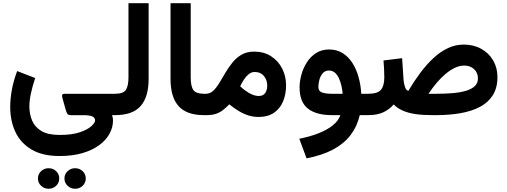

<svg xmlns="http://www.w3.org/2000/svg" viewBox="-20 -707 3116 1179"><path d="M346 251.1Q424.9 251.1 486 233.2Q547.1 215.3 588.9 184.5Q630.7 153.8 652.3 114.5Q673.9 75.3 673.9 32.8Q673.9 24.3 672.8 17.6Q671.8 10.8 668.1 0.2H668.1V-131.1H378.8Q364.5 -131.1 362 -124.9Q359.6 -118.8 363.1 -106.3L382.5 -36.2Q387.4 -19.6 392.5 -9.7Q397.5 0.2 415.9 0.2H491.8Q529.3 0.2 546.6 7.7Q563.9 15.2 563.9 33.3Q563.9 46.2 541.4 67.3Q518.9 88.4 470.9 105Q422.9 121.6 346 121.6Q275.3 121.6 234.8 97.7Q194.2 73.8 177.3 33.8Q160.4 -6.2 160.4 -54.3Q160.4 -89.1 169.7 -132.7Q178.9 -176.3 196.1 -227.8L85.3 -270.6Q62.5 -209.7 52.6 -154.2Q42.7 -98.7 42.7 -50.3Q42.7 35 74.6 103.2Q106.5 171.3 173.7 211.2Q240.9 251.1 346 251.1ZM375.7 388.9Q375.7 415.2 394.8 433.6Q414 452.1 441.1 452.1Q468.7 452.1 487.7 433.7Q506.6 415.3 506.6 388.9Q506.6 362.4 487.7 344.2Q468.9 326 441.2 326Q414.1 326 394.9 344.3Q375.7 362.6 375.7 388.9ZM213 388.9Q213 415.2 232.1 433.6Q251.2 452.1 278.3 452.1Q306 452.1 324.9 433.7Q343.8 415.3 343.8 388.9Q343.8 362.4 325 344.2Q306.1 326 278.4 326Q251.3 326 232.1 344.3Q213 362.6 213 388.9Z M649.9 -131.2V0H686.1Q794.8 0 843.8 -56.1Q892.7 -112.3 892.7 -222.1V-687.2H768.9V-231.5Q768.9 -182.4 754.1 -156.8Q739.3 -131.2 686.6 -131.2Z M1027.2 -687.2V-222.6Q1027.2 -110.4 1076.8 -55.2Q1126.3 0 1232.5 0H1244.2V-131.2H1232.5Q1184.2 -131.2 1167.6 -154Q1151.1 -176.8 1151.1 -232V-687.2Z M1544.5 -265Q1580.3 -265 1600.6 -240.5Q1621 -215.9 1621 -181Q1621 -154.7 1608.6 -136.1Q1596.3 -117.5 1568.2 -117.5Q1556.4 -117.5 1541.2 -121.9Q1526.1 -126.3 1507.9 -136.8Q1495.9 -143.8 1482.6 -153.7Q1469.2 -163.7 1454.9 -177.2Q1464 -196.4 1476.8 -216.7Q1489.6 -236.9 1506.5 -251Q1523.4 -265 1544.5 -265ZM1567.9 11.2Q1624 11.2 1661.4 -13.8Q1698.8 -38.9 1717.7 -82.9Q1736.6 -126.8 1736.6 -183.6Q1736.6 -239.1 1712.7 -286Q1688.9 -332.9 1644.8 -361.5Q1600.7 -390.1 1540.5 -390.1Q1496.3 -390.1 1463.9 -371.5Q1431.6 -352.9 1407.6 -323.2Q1383.7 -293.6 1364.3 -260.7Q1345 -227.7 1327.1 -198.1Q1309.2 -168.5 1289.6 -149.8Q1269.9 -131.2 1244.1 -131.2H1226.1V0H1246.6Q1283.5 0 1308 -8.7Q1332.4 -17.4 1350.9 -32.4Q1369.5 -47.3 1387.8 -66.3Q1416.3 -43.6 1444.9 -26Q1473.6 -8.5 1503.9 1.4Q1534.2 11.2 1567.9 11.2Z M2001 -403.2Q1954.7 -403.2 1920.4 -381Q1886.2 -358.8 1863.8 -323.3Q1841.4 -287.8 1830.5 -247.3Q1819.6 -206.7 1819.6 -170.1Q1819.6 -81 1870.3 -40.5Q1921.1 0 2018.5 0H2070.2Q2058.1 35.3 2022.5 63.5Q1986.9 91.7 1934.3 112.1Q1881.6 132.5 1817.8 145L1862.5 265.4Q1958.6 246.7 2025 211.3Q2091.5 176 2131.9 123.4Q2172.3 70.7 2189.3 0H2238.9V-131.2H2198.5Q2195.2 -185.9 2181.4 -235Q2167.7 -284.1 2142.9 -322Q2118.2 -359.9 2082.9 -381.5Q2047.6 -403.2 2001 -403.2ZM2016.9 -131.2Q1979.1 -131.2 1957 -139.3Q1935 -147.4 1935 -175Q1935 -192.7 1940.9 -215.9Q1946.8 -239.1 1961.2 -256.5Q1975.5 -273.9 1999.8 -273.9Q2020.6 -273.9 2035.6 -261.4Q2050.5 -248.8 2060.4 -228.2Q2070.2 -207.6 2076.1 -182.2Q2081.9 -156.9 2084.2 -131.2Z M2830.7 -304.4Q2867.2 -304.4 2891 -282.5Q2914.8 -260.6 2914.8 -225.3Q2914.8 -196.6 2895.5 -178.3Q2876.3 -160 2841.8 -149.6Q2807.3 -139.3 2761.3 -135.2Q2715.3 -131.2 2662 -131.2H2611.1Q2634.7 -166.4 2661.1 -197.7Q2687.5 -228.9 2715.8 -252.9Q2744.2 -276.8 2773.2 -290.6Q2802.2 -304.4 2830.7 -304.4ZM2487.6 -149.3Q2474.1 -151.6 2467 -172.4Q2459.9 -193.2 2458.1 -215.7L2449.2 -349.8L2334.9 -335.7Q2336.8 -310.5 2338.4 -284.8Q2339.9 -259.2 2339.9 -232.1Q2339.9 -181.6 2320 -156.4Q2300.2 -131.2 2239.7 -131.2H2220.9L2220.4 0H2239.7Q2295.7 0 2332.7 -17Q2369.8 -34 2397.5 -65.6Q2419.9 -42.5 2452.8 -27.9Q2485.8 -13.3 2530.3 -6.6Q2574.9 0 2631.8 0H2657.7Q2739.4 0 2808.2 -12Q2877 -24.1 2927.9 -51.2Q2978.8 -78.3 3006.7 -123.1Q3034.6 -168 3034.6 -233.8Q3034.6 -291.7 3008 -336.6Q2981.5 -381.6 2934.6 -407.4Q2887.8 -433.3 2827.1 -433.3Q2775.9 -433.3 2729.4 -411Q2683 -388.8 2641 -349.7Q2599 -310.6 2560.7 -259.3Q2522.5 -208 2487.6 -149.3Z"/></svg>

Font: Vazirmatn RD NL
Style: Regular
Weight: 400
Designer: Saber Rastikerdar
Foundry: Saber Rastikerdar
Version: Version 32.101